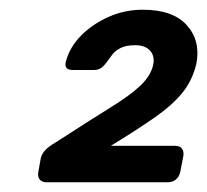

<svg xmlns="http://www.w3.org/2000/svg" viewBox="-20 -725 426 395"><path d="M76 -350Q66 -350 61.5 -356Q57 -362 59 -372L64 -400Q66 -408 72.5 -415.5Q79 -423 96 -433Q164 -477 206 -503Q248 -529 269 -549Q290 -569 295 -591Q299 -609 289 -620.5Q279 -632 258 -632Q239 -632 227.5 -626Q216 -620 210.5 -612Q205 -604 201 -599Q193 -588 187 -584.5Q181 -581 173 -581H130Q110 -581 116 -600Q124 -629 147.5 -652.5Q171 -676 204 -690.5Q237 -705 274 -705Q336 -705 364.5 -673Q393 -641 384 -594Q376 -560 355.5 -534.5Q335 -509 298.5 -483.5Q262 -458 208 -425H340Q350 -425 354.5 -419Q359 -413 357 -403L351 -372Q346 -350 324 -350Z"/></svg>

Font: Rubik Medium
Style: Italic
Weight: 500
Italic angle: -12°
Designer: Hubert and Fischer
Foundry: Hubert and Fischer
Version: Version 2.300;gftools[0.9.30]